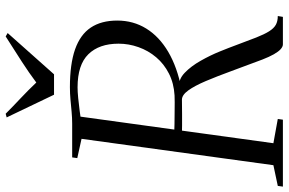

<svg xmlns="http://www.w3.org/2000/svg" viewBox="-202 -828 1018 677"><g transform="rotate(-90 306.5 -489.0)"><path d="M-12.5 0 -10 -18 63 -33.5 156 -710 88 -725 90.5 -743H209Q230 -743 251.2 -745Q272.5 -747 294.2 -749Q316 -751 338 -751Q419.5 -751 471.5 -732.8Q523.5 -714.5 548.2 -677.5Q573 -640.5 573 -584Q573 -527.5 544.8 -481.8Q516.5 -436 462.5 -404.2Q408.5 -372.5 331.5 -357.5L338.5 -366Q365.5 -368.5 388.8 -346.2Q412 -324 431.2 -290Q450.5 -256 464.2 -222Q478 -188 486 -166Q502 -123 513.2 -94.2Q524.5 -65.5 535 -48.8Q545.5 -32 558 -25Q570.5 -18 589 -18L586 0H489Q481 0 472.2 -7.8Q463.5 -15.5 454.2 -31.8Q445 -48 435.5 -72.5Q414 -129.5 395.2 -180.8Q376.5 -232 359.8 -271.5Q343 -311 326.8 -333.5Q310.5 -356 294 -356Q291 -356 276.2 -355.8Q261.5 -355.5 242 -355.5Q222.5 -355.5 204 -355.5Q185.5 -355.5 175 -356L181 -383Q190.5 -382.5 208.5 -382.2Q226.5 -382 247.2 -381.8Q268 -381.5 285 -381.5Q302 -381.5 309 -382Q352 -384.5 386 -401.8Q420 -419 443.5 -446.8Q467 -474.5 479.2 -509Q491.5 -543.5 491.5 -579.5Q491.5 -648 454.2 -686Q417 -724 337.5 -724Q322.5 -724 299.8 -721.8Q277 -719.5 254 -716.5Q231 -713.5 215 -711L235.5 -723L140.5 -33.5L226 -18L223.5 0ZM311.5 -807 231.5 -974 244.5 -977.5Q271 -951 298.8 -925Q326.5 -899 354.5 -869.5Q388.5 -895 428 -920.5Q467.5 -946 517 -977.5L529 -970.5L383.5 -807Z"/></g></svg>

Font: Merriweather 144pt Light
Style: Italic
Weight: 300
Italic angle: -7.8°
Version: Version 2.101